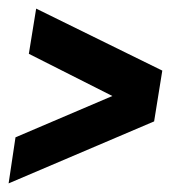

<svg xmlns="http://www.w3.org/2000/svg" viewBox="-20 -528 410 446"><path d="M338 -246 0 -102 16 -209 241 -305 47 -403 64 -508 357 -364Z"/></svg>

Font: Georama ExtraCondensed
Style: Bold Italic
Weight: 700
Width: 2
Italic angle: -9°
Designer: Jean-Baptiste Levee
Foundry: Production Type
Version: Version 1.000